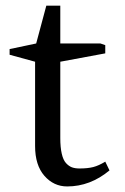

<svg xmlns="http://www.w3.org/2000/svg" viewBox="-20 -652 447 684"><path d="M194.8 -432.1V-160.2Q194.8 -127 200 -104.5Q205.1 -82 215.1 -71Q225.1 -60.1 236.3 -55.9Q247.6 -51.8 263.2 -51.8Q292.5 -51.8 312.3 -56.9Q332 -62 355 -76.2L370.1 -44.9Q301.3 12.2 219.2 12.2Q171.4 12.2 138.2 -25.6Q105 -63.5 105 -131.8V-432.1L14.2 -457V-477.1L108.9 -497.1L145 -631.8H194.8V-497.1H337.9L355 -491.2V-461.9Z"/></svg>

Font: Amethysta
Style: Regular
Weight: 400
Designer: Konstantin Vinogradov, Alexei Vanyashin
Foundry: Cyreal (www.cyreal.org)
Version: Version 1.002